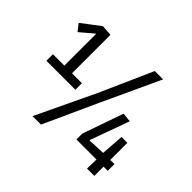

<svg xmlns="http://www.w3.org/2000/svg" viewBox="-162 -964 1204 1204"><g transform="rotate(45 440.5 -362.0)"><path d="M323 9H248L434 -382L590 -733H664L487 -351ZM787 -293V-141L824 -142V-82H787V0H722L724 -82H546V-134L641 -406L702 -399L608 -140V-136L724 -141L735 -293ZM64 -298V-356H165V-636H161L75 -563L39 -609L161 -702L233 -697V-356H321V-298Z"/></g></svg>

Font: Ruda
Style: Regular
Weight: 400
Designer: Mariela Monsalve, Angelina Sanchez
Foundry: Mariela Monsalve, Angelina Sanchez
Version: Version 1.002